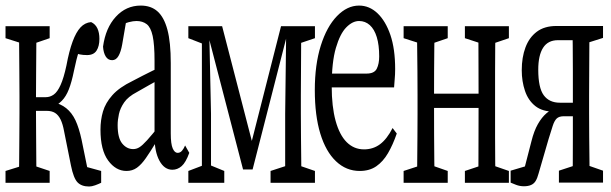

<svg xmlns="http://www.w3.org/2000/svg" viewBox="-26 -618 2226 699"><path d="M-5.9 47.4V4.4L69.3 -19H85L154.8 4.4V47.4ZM-5.9 -479V-522.5H154.8V-479L85 -455.1H69.3ZM42.5 47.4Q43.5 20 43.7 -24.2Q43.9 -68.4 44.4 -117.2Q44.9 -166 44.9 -204.1V-270Q44.9 -308.6 44.4 -357.2Q43.9 -405.8 43.7 -450.7Q43.5 -495.6 42.5 -522.5H107.4Q106.4 -495.6 106.2 -450.2Q106 -404.8 105.5 -353.8Q105 -302.7 105 -259.3V-217.3Q105 -173.3 105.5 -121.6Q106 -69.8 106.2 -24.9Q106.4 20 107.4 47.4ZM232.4 -15.1 207.5 -139.2Q202.6 -166.5 194.6 -182.9Q186.5 -199.2 174.6 -206.8Q162.6 -214.4 144 -214.4H75.2V-264.2H140.6Q156.2 -264.2 169.7 -273.7Q183.1 -283.2 194.6 -308.6Q206.1 -334 215.8 -379.4Q225.6 -432.1 238.3 -466.6Q251 -501 267.1 -518.3Q283.2 -535.6 305.7 -537.6Q321.3 -530.3 328.6 -514.6Q335.9 -499 335.9 -476.6Q335.9 -449.7 325.4 -433.6Q314.9 -417.5 291 -417.5Q275.9 -417.5 264.6 -419.9Q253.4 -422.4 235.8 -427.7L279.3 -476.1Q270 -457 261.2 -430.9Q252.4 -404.8 243.2 -359.9Q234.9 -318.8 224.6 -292.7Q214.4 -266.6 199.2 -251.2Q184.1 -235.8 165 -227.5V-246.6Q194.3 -240.7 215.1 -224.1Q235.8 -207.5 248.8 -179.9Q261.7 -152.3 271 -109.4L300.8 36.6L257.3 -19L342.3 4.4V47.4Q332.5 52.2 320.3 56.6Q308.1 61 298.3 61Q271 61 256.3 45.9Q241.7 30.8 232.4 -15.1Z M434.6 4.4Q395.5 4.4 367.7 -33.7Q339.8 -71.8 339.8 -146Q339.8 -181.2 348.9 -212.2Q357.9 -243.2 383.1 -271.5Q408.2 -299.8 456.5 -323.2Q475.1 -333 493.2 -342.3Q511.2 -351.6 529.3 -360.4Q547.4 -369.1 565.4 -377.4V-334Q541.5 -322.3 518.6 -309.1Q495.6 -295.9 472.2 -282.7Q440.4 -266.1 426 -245.1Q411.6 -224.1 407 -202.9Q402.3 -181.6 402.3 -162.6Q402.3 -115.7 418.9 -95.5Q435.5 -75.2 459 -75.2Q470.7 -75.2 481.4 -81.8Q492.2 -88.4 509.3 -107.2Q526.4 -126 554.7 -161.6L564.9 -101.6H543Q521.5 -65.9 505.1 -42.5Q488.8 -19 472.4 -7.3Q456.1 4.4 434.6 4.4ZM601.6 0Q572.3 0 554.4 -33Q536.6 -65.9 536.6 -120.6V-126.5V-396.5Q536.6 -455.6 529.8 -487.1Q522.9 -518.6 508.1 -530Q493.2 -541.5 470.7 -541.5Q459 -541.5 443.1 -537.4Q427.2 -533.2 406.2 -521L436.5 -559.1L418.9 -456.5Q414.1 -429.2 405.3 -414.1Q396.5 -398.9 382.3 -398.9Q367.2 -398.9 358.9 -412.4Q350.6 -425.8 349.1 -448.2Q358.4 -516.6 395.8 -557.1Q433.1 -597.7 486.3 -597.7Q523.9 -597.7 547.6 -576.4Q571.3 -555.2 583.5 -509.8Q595.7 -464.4 595.7 -388.2V-132.3Q595.7 -93.8 602.8 -77.6Q609.9 -61.5 620.6 -61.5Q629.9 -61.5 636.5 -69.1Q643.1 -76.7 647.9 -88.4L663.1 -61.5Q650.4 -26.4 635.3 -13.2Q620.1 0 601.6 0Z M858.9 -1 728.5 -502.4H725.6V-522.5H782.7L901.4 -64H880.4L997.1 -522.5H1026.4V-502.4H1022L893.6 -1ZM1012.2 47.4V-204.1L1016.1 -522.5H1071.3Q1070.3 -495.6 1070.3 -450.7Q1070.3 -405.8 1069.8 -357.4Q1069.3 -309.1 1069.3 -271V-204.1Q1069.3 -165.5 1069.8 -117.4Q1070.3 -69.3 1070.8 -24.7Q1071.3 20 1071.3 47.4ZM659.7 47.4V4.4L720.2 -18.6H734.4L790.5 4.4V47.4ZM959 47.4V4.4L1033.7 -20H1049.8L1120.6 4.4V47.4ZM659.7 -479V-522.5H734.4V-455.1H721.2ZM709 47.4V-522.5H735.4L742.2 -204.1V47.4ZM1034.7 -455.1V-522.5H1120.6V-479L1049.8 -455.1Z M1283.7 4.4Q1234.4 4.4 1197.3 -30.8Q1160.2 -65.9 1140.1 -131.6Q1120.1 -197.3 1120.1 -290Q1120.1 -382.3 1141.8 -451.7Q1163.6 -521 1200.7 -559.3Q1237.8 -597.7 1281.2 -597.7Q1318.8 -597.7 1348.4 -569.6Q1377.9 -541.5 1395.3 -490.7Q1412.6 -439.9 1412.6 -366.7Q1412.6 -346.7 1410.9 -329.1Q1409.2 -311.5 1408.7 -299.8H1147V-350.1H1308.6Q1336.9 -350.1 1345.7 -367.9Q1354.5 -385.7 1354.5 -412.6Q1354.5 -454.1 1345.7 -482.9Q1336.9 -511.7 1320.3 -526.6Q1303.7 -541.5 1281.2 -541.5Q1257.3 -541.5 1234.6 -518.3Q1211.9 -495.1 1196.8 -443.4Q1181.6 -391.6 1181.6 -304.2Q1181.6 -230 1195.8 -178.2Q1210 -126.5 1236.3 -100.3Q1262.7 -74.2 1299.3 -74.2Q1332.5 -74.2 1357.7 -93Q1382.8 -111.8 1403.3 -151.9L1418.5 -131.8Q1404.3 -90.8 1386.5 -60.3Q1368.7 -29.8 1344 -12.7Q1319.3 4.4 1283.7 4.4Z M1491.7 47.4Q1492.7 20 1492.9 -24.7Q1493.2 -69.3 1493.7 -117.7Q1494.1 -166 1494.1 -204.1V-271Q1494.1 -309.6 1493.7 -357.7Q1493.2 -405.8 1492.7 -450.7Q1492.2 -495.6 1491.7 -522.5H1556.6Q1555.7 -495.6 1555.2 -450.7Q1554.7 -405.8 1554.4 -357.4Q1554.2 -309.1 1554.2 -271V-234.4Q1554.2 -181.6 1554.4 -126.7Q1554.7 -71.8 1555.2 -25.9Q1555.7 20 1556.6 47.4ZM1714.8 47.4Q1715.8 20 1715.8 -25.9Q1715.8 -71.8 1716.1 -126.7Q1716.3 -181.6 1716.3 -234.4V-271Q1716.3 -309.6 1716.1 -357.7Q1715.8 -405.8 1715.8 -450.7Q1715.8 -495.6 1714.8 -522.5H1778.3Q1777.3 -495.6 1776.9 -450.7Q1776.4 -405.8 1776.4 -357.4Q1776.4 -309.1 1776.4 -271V-204.1Q1776.4 -165.5 1776.4 -117.4Q1776.4 -69.3 1776.9 -24.7Q1777.3 20 1778.3 47.4ZM1443.4 47.4V4.4L1518.1 -20H1534.2L1604 4.4V47.4ZM1443.4 -479V-522.5H1604V-479L1534.2 -455.1H1518.1ZM1666.5 47.4V4.4L1739.7 -20H1756.3L1826.7 4.4V47.4ZM1666.5 -479V-522.5H1826.7V-479L1756.3 -455.1H1739.7ZM1523.9 -225.1V-276.9H1746.6V-225.1Z M1999.5 -523.4H2169.4V-480L2095.2 -456.5L2089.4 -471.7H2005.4Q1968.8 -471.7 1951.2 -444.1Q1933.6 -416.5 1933.6 -364.3Q1933.6 -298.3 1953.6 -271.2Q1973.6 -244.1 2012.2 -244.1H2089.4V-194.8H2026.9Q2009.3 -194.8 2000.7 -186.5Q1992.2 -178.2 1986.3 -159.9Q1980.5 -141.6 1971.2 -111.8L1934.6 14.2Q1930.2 30.8 1924.1 40.8Q1918 50.8 1907.5 55.4Q1897 60.1 1881.3 60.1Q1866.2 60.1 1852.8 54.9Q1839.4 49.8 1833 46.9V3.4L1907.2 -18.6L1875.5 24.9L1908.7 -103.5Q1918 -141.1 1932.1 -166Q1946.3 -190.9 1963.4 -205.6Q1980.5 -220.2 1998 -225.1L1992.7 -211.4Q1948.7 -211.4 1922.9 -231.9Q1897 -252.4 1885.3 -287.1Q1873.5 -321.8 1873.5 -362.3Q1873.5 -409.2 1887 -445.3Q1900.4 -481.4 1928.2 -502.4Q1956.1 -523.4 1999.5 -523.4ZM2058.1 46.9Q2059.1 19.5 2059.3 -25.1Q2059.6 -69.8 2059.6 -118.7Q2059.6 -167.5 2059.6 -206.1V-271.5Q2059.6 -310.1 2059.6 -358.9Q2059.6 -407.7 2059.1 -452.6Q2058.6 -497.6 2058.1 -523.4H2120.6Q2119.6 -496.6 2119.6 -452.1Q2119.6 -407.7 2119.1 -358.9Q2118.7 -310.1 2118.7 -271.5V-206.1Q2118.7 -167.5 2119.1 -118.7Q2119.6 -69.8 2120.1 -25.4Q2120.6 19 2120.6 46.9ZM2008.8 46.9V3.4L2083 -21H2099.6L2169.4 3.4V46.9Z"/></svg>

Font: Scarab Serif
Style: Condensed
Weight: 400
Designer: John Roberts
Foundry: Scarab
Version: 1.0